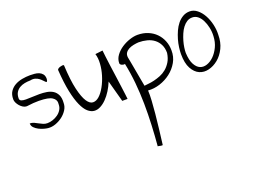

<svg xmlns="http://www.w3.org/2000/svg" viewBox="-124 -734 1886 1422"><g transform="rotate(-20 819.0 -22.5)"><path d="M70.3 -79.1Q87.9 -79.1 103 -72.3Q118.2 -65.4 132.8 -57.1Q147.5 -48.8 162.6 -42.5Q177.7 -36.1 195.3 -36.1Q215.8 -36.1 237.8 -43.5Q259.8 -50.8 278.3 -64Q296.9 -77.1 308.6 -96.2Q320.3 -115.2 320.3 -137.7Q321.3 -144.5 320.8 -154.3Q320.3 -164.1 314.5 -174.3Q308.6 -184.6 294.9 -193.8Q281.2 -203.1 255.4 -208Q229.5 -212.9 190.4 -213.4Q151.4 -213.9 93.8 -206.1Q79.1 -206.1 65.4 -214.4Q51.8 -222.7 41 -234.9Q30.3 -247.1 23.4 -261.2Q16.6 -275.4 16.6 -288.1Q16.6 -326.2 32.7 -350.1Q48.8 -374 74.2 -388.2Q99.6 -402.3 130.9 -408.2Q162.1 -414.1 194.3 -414.1Q209 -414.1 228 -412.6Q247.1 -411.1 263.2 -404.8Q279.3 -398.4 290.5 -384.8Q301.8 -371.1 301.8 -346.7Q299.8 -330.1 296.4 -326.7Q293 -323.2 286.6 -328.6Q280.3 -334 271.5 -343.8Q262.7 -353.5 250.5 -362.8Q238.3 -372.1 221.2 -377Q204.1 -381.8 182.6 -377Q160.2 -377 137.7 -372.6Q115.2 -368.2 97.2 -357.4Q79.1 -346.7 67.9 -328.1Q56.6 -309.6 56.6 -281.2Q56.6 -266.6 69.8 -261.2Q83 -255.9 105 -255.9Q127 -255.9 154.8 -257.3Q182.6 -258.8 211.9 -258.8Q241.2 -258.8 268.6 -254.4Q295.9 -250 316.9 -236.8Q337.9 -223.6 349.6 -199.2Q361.3 -174.8 358.4 -135.7Q358.4 -107.4 342.3 -82Q326.2 -56.6 301.3 -37.6Q276.4 -18.6 246.1 -7.8Q215.8 2.9 187.5 0Q175.8 -1 155.8 -6.3Q135.7 -11.7 116.7 -21.5Q97.7 -31.2 84 -45.4Q70.3 -59.6 70.3 -79.1Z M403.3 -378.9Q403.3 -383.8 409.7 -388.7Q416 -393.6 425.3 -396.5Q434.6 -399.4 443.4 -400.4Q452.1 -401.4 456.1 -397.5Q461.9 -276.4 479 -204.6Q496.1 -132.8 518.1 -99.6Q540 -66.4 565.4 -65.9Q590.8 -65.4 615.2 -87.4Q639.6 -109.4 660.6 -147.5Q681.6 -185.5 694.8 -229.5Q708 -273.4 710.9 -317.4Q713.9 -361.3 703.1 -395.5L761.7 -402.3Q762.7 -387.7 767.1 -354Q771.5 -320.3 776.9 -277.8Q782.2 -235.4 789.1 -189.5Q795.9 -143.6 800.8 -104Q805.7 -64.5 809.6 -36.6Q813.5 -8.8 813.5 -2H771.5L725.6 -170.9Q711.9 -136.7 692.4 -105.5Q672.9 -74.2 649.9 -50.8Q627 -27.3 601.6 -14.2Q576.2 -1 551.3 -3.4Q526.4 -5.9 502.9 -26.4Q479.5 -46.9 459.5 -91.3Q439.5 -135.7 424.8 -206.1Q410.2 -276.4 403.3 -378.9Z M883.8 -252.9Q879.9 -250 873 -251Q866.2 -252 860.4 -254.4Q854.5 -256.8 850.1 -261.2Q845.7 -265.6 845.7 -271.5Q845.7 -304.7 866.2 -332.5Q886.7 -360.4 917 -380.4Q947.3 -400.4 981.4 -411.6Q1015.6 -422.9 1043.9 -422.9Q1088.9 -422.9 1125.5 -407.7Q1162.1 -392.6 1188 -366.2Q1213.9 -339.8 1228 -304.7Q1242.2 -269.5 1242.2 -229.5Q1243.2 -178.7 1219.2 -136.7Q1195.3 -94.7 1156.7 -64.9Q1118.2 -35.2 1070.8 -20Q1023.4 -4.9 977.5 -8.8Q979.5 26.4 976.6 71.8Q973.6 117.2 968.8 170.9Q963.9 224.6 956.5 284.7Q949.2 344.7 941.4 408.2Q941.4 409.2 935.5 409.2Q929.7 409.2 923.3 407.7Q917 406.2 910.6 404.8Q904.3 403.3 903.3 404.3Q910.2 323.2 914.1 240.2Q918 157.2 917 73.7Q916 -9.8 908.2 -91.8Q900.4 -173.8 883.8 -252.9ZM1032.2 -368.2Q1013.7 -367.2 992.2 -362.8Q970.7 -358.4 954.1 -349.6Q937.5 -340.8 927.7 -326.2Q918 -311.5 920.9 -290Q922.9 -280.3 926.3 -261.7Q929.7 -243.2 934.1 -219.7Q938.5 -196.3 942.9 -170.9Q947.3 -145.5 951.7 -122.1Q956.1 -98.6 959.5 -79.6Q962.9 -60.5 964.8 -50.8Q976.6 -52.7 998 -54.7Q1019.5 -56.6 1043.9 -62.5Q1068.4 -68.4 1094.2 -78.6Q1120.1 -88.9 1142.6 -107.4Q1165 -126 1182.1 -153.8Q1199.2 -181.6 1205.1 -222.7Q1205.1 -260.7 1191.4 -288.1Q1177.7 -315.4 1154.3 -333.5Q1130.9 -351.6 1099.1 -359.9Q1067.4 -368.2 1032.2 -368.2Z M1298.8 -178.7Q1298.8 -201.2 1302.7 -231Q1306.6 -260.7 1315.4 -291Q1324.2 -321.3 1337.4 -350.6Q1350.6 -379.9 1369.1 -402.8Q1387.7 -425.8 1412.1 -439.9Q1436.5 -454.1 1466.8 -454.1Q1498 -454.1 1524.9 -432.6Q1551.8 -411.1 1570.8 -377Q1589.8 -342.8 1599.6 -300.8Q1609.4 -258.8 1607.4 -218.8Q1607.4 -160.2 1585 -114.3Q1562.5 -68.4 1527.8 -40Q1493.2 -11.7 1453.6 -2Q1414.1 7.8 1379.4 -7.3Q1344.7 -22.5 1321.8 -64.5Q1298.8 -106.4 1298.8 -178.7ZM1335 -174.8Q1337.9 -115.2 1355.5 -83Q1373 -50.8 1397.9 -40.5Q1422.9 -30.3 1452.1 -40Q1481.4 -49.8 1506.8 -74.7Q1532.2 -99.6 1550.3 -137.2Q1568.4 -174.8 1570.3 -221.7Q1572.3 -256.8 1564.9 -290Q1557.6 -323.2 1544.4 -349.1Q1531.2 -375 1512.2 -390.1Q1493.2 -405.3 1468.8 -405.3Q1445.3 -405.3 1426.8 -393.6Q1408.2 -381.8 1393.1 -361.8Q1377.9 -341.8 1367.2 -316.4Q1356.4 -291 1349.1 -265.6Q1341.8 -240.2 1338.4 -216.3Q1335 -192.4 1335 -174.8Z"/></g></svg>

Font: Annie Use Your Telescope
Style: Regular
Weight: 400
Version: Version 1.003 2001